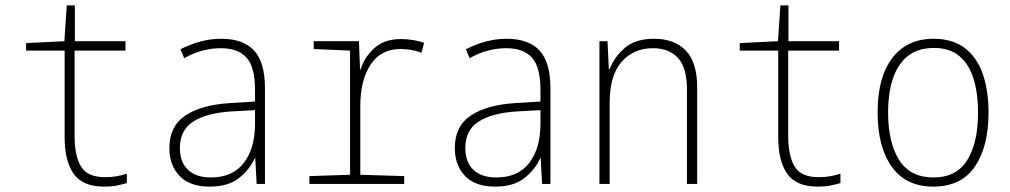

<svg xmlns="http://www.w3.org/2000/svg" viewBox="-20 -683 3750 713"><path d="M367 10Q287 10 253.5 -37.5Q220 -85 220 -174V-495H77V-523L219 -530L228 -663H258V-530H446V-495H257V-179Q257 -104 281 -64.5Q305 -25 370 -25Q393 -25 413 -28.5Q433 -32 451 -38V-3Q433 2 413.5 6Q394 10 367 10Z M758 10Q685 10 647 -29.5Q609 -69 609 -133Q609 -214 667.5 -253.5Q726 -293 831 -300L927 -306V-349Q927 -434 895.5 -469Q864 -504 800 -504Q767 -504 733.5 -495.5Q700 -487 664 -467L650 -500Q685 -518 723 -528.5Q761 -539 802 -539Q883 -539 923.5 -495.5Q964 -452 964 -355V0H933L928 -95H926Q906 -52 866.5 -21Q827 10 758 10ZM763 -24Q843 -24 884.5 -77Q926 -130 927 -219V-274L836 -269Q747 -263 697.5 -231.5Q648 -200 648 -133Q648 -81 678 -52.5Q708 -24 763 -24Z M1129 0V-29L1280 -34V-495L1145 -501V-530H1313L1317 -425H1319Q1334 -472 1371 -505Q1408 -538 1469 -538Q1492 -538 1515.5 -534Q1539 -530 1555 -524L1545 -487Q1510 -501 1467 -501Q1395 -501 1356.5 -443.5Q1318 -386 1318 -289V-34L1481 -29V0Z M1818 10Q1745 10 1707 -29.5Q1669 -69 1669 -133Q1669 -214 1727.5 -253.5Q1786 -293 1891 -300L1987 -306V-349Q1987 -434 1955.5 -469Q1924 -504 1860 -504Q1827 -504 1793.5 -495.5Q1760 -487 1724 -467L1710 -500Q1745 -518 1783 -528.5Q1821 -539 1862 -539Q1943 -539 1983.5 -495.5Q2024 -452 2024 -355V0H1993L1988 -95H1986Q1966 -52 1926.5 -21Q1887 10 1818 10ZM1823 -24Q1903 -24 1944.5 -77Q1986 -130 1987 -219V-274L1896 -269Q1807 -263 1757.5 -231.5Q1708 -200 1708 -133Q1708 -81 1738 -52.5Q1768 -24 1823 -24Z M2206 0V-530H2236L2241 -426H2244Q2260 -470 2299.5 -504.5Q2339 -539 2409 -539Q2485 -539 2527 -495Q2569 -451 2569 -358V0H2531V-351Q2531 -431 2498 -467.5Q2465 -504 2405 -504Q2333 -504 2288.5 -453.5Q2244 -403 2244 -300V0Z M3017 10Q2937 10 2903.5 -37.5Q2870 -85 2870 -174V-495H2727V-523L2869 -530L2878 -663H2908V-530H3096V-495H2907V-179Q2907 -104 2931 -64.5Q2955 -25 3020 -25Q3043 -25 3063 -28.5Q3083 -32 3101 -38V-3Q3083 2 3063.5 6Q3044 10 3017 10Z M3446 10Q3344 10 3291.5 -64Q3239 -138 3239 -266Q3239 -396 3293.5 -467.5Q3348 -539 3447 -539Q3518 -539 3563 -504.5Q3608 -470 3629.5 -408.5Q3651 -347 3651 -265Q3651 -138 3600 -64Q3549 10 3446 10ZM3446 -24Q3532 -24 3572 -88.5Q3612 -153 3612 -266Q3612 -336 3595.5 -390Q3579 -444 3543 -474.5Q3507 -505 3448 -505Q3364 -505 3321 -442.5Q3278 -380 3278 -265Q3278 -154 3319 -89Q3360 -24 3446 -24Z"/></svg>

Font: Noto Sans Mono Condensed ExtraLight
Style: Regular
Weight: 200
Width: 3
Designer: Monotype Design Team
Foundry: Monotype Imaging Inc.
Version: Version 2.014; ttfautohint (v1.8.4.7-5d5b)